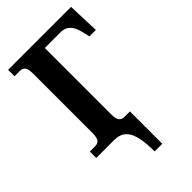

<svg xmlns="http://www.w3.org/2000/svg" viewBox="-274 -802 1100 1100"><g transform="rotate(-45 276.0 -252.0)"><path d="M289 210H351V-52H311C285 -52 263 -59 263 -115V-654H390C440 -654 465 -625 480 -567L491 -520H543L536 -714H26V-662H66C93 -662 112 -654 112 -597V-117C112 -60 93 -52 66 -52H26V0H171C257 0 289 62 289 210Z"/></g></svg>

Font: Noto Serif SemiCondensed
Style: Bold
Weight: 700
Width: 4
Designer: Monotype Design Team
Foundry: Monotype Imaging Inc.
Version: Version 2.015